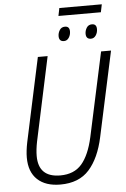

<svg xmlns="http://www.w3.org/2000/svg" viewBox="-64 -1022 707 1077"><g transform="rotate(-5 290.0 -483.5)"><path d="M542 -933 551 -977H312L303 -933ZM512 -841Q512 -870 486 -870Q466 -870 456 -854Q446 -838 446 -820Q446 -790 474 -790Q491 -790 501.5 -805.5Q512 -821 512 -841ZM360 -841Q360 -870 334 -870Q314 -870 304 -854Q294 -838 294 -820Q294 -790 322 -790Q339 -790 349.5 -805.5Q360 -821 360 -841ZM477 -236 580 -714H524L422 -241Q400 -141 357 -91Q314 -41 236 -41Q113 -41 113 -161Q113 -196 122 -241L223 -714H168L67 -243Q57 -194 57 -157Q57 -76 103 -33Q149 10 232 10Q337 10 394.5 -54.5Q452 -119 477 -236Z"/></g></svg>

Font: Noto Sans UI SemiCondensed Light
Style: Italic
Weight: 300
Width: 4
Designer: Monotype Design Team
Foundry: Monotype Imaging Inc.
Version: 1.001